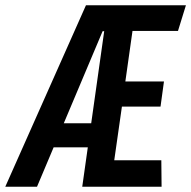

<svg xmlns="http://www.w3.org/2000/svg" viewBox="-56 -706 723 726"><path d="M-36 0 269 -686H647L617 -589H445L418 -398H564L551 -303H405L376 -100H554L555 0H255L338 -588H332L84 0ZM105 -149 119 -240H346L333 -149Z"/></svg>

Font: Chivo Mono Medium
Style: Italic
Weight: 500
Italic angle: -8.05°
Monospace: yes
Designer: Hector Gatti
Foundry: Omnibus-Type
Version: Version 1.008